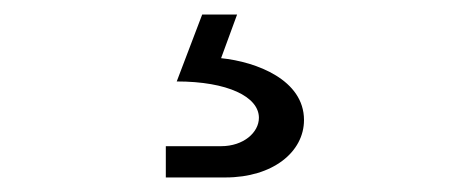

<svg xmlns="http://www.w3.org/2000/svg" viewBox="-20 -46 640 264"><path d="M208 198H290C355 198 398 163 398 119C398 64 333 39 284 34L306 -26H258L223 66C293 66 336 87 336 116C336 136 315 155 284 155H208Z"/></svg>

Font: JetBrains Mono ExtraLight
Style: Regular
Weight: 240
Monospace: yes
Designer: Philipp Nurullin, Konstantin Bulenkov
Foundry: JetBrains
Version: Version 2.305